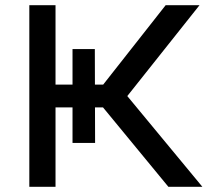

<svg xmlns="http://www.w3.org/2000/svg" viewBox="-20 -720 843 740"><path d="M338 -343.5 618.5 -700H749L462.5 -339.5ZM93 0V-700H194V0ZM148.5 -306V-394H383V-306ZM259.5 -169V-531H345.5L346.5 -169ZM629 0 328.5 -365H458L760 0Z"/></svg>

Font: Overpass Medium
Style: Regular
Weight: 500
Designer: Delve Withrington, Dave Bailey, Thomas Jockin
Foundry: Delve Fonts LLC
Version: Version 4.000